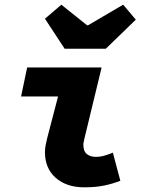

<svg xmlns="http://www.w3.org/2000/svg" viewBox="-20 -788 640 820"><path d="M340 12Q264 12 218 -28.5Q172 -69 172 -138Q172 -153 175 -168.5Q178 -184 182 -200L228 -376H70L96 -500H414L340 -194Q339 -188 337.5 -182Q336 -176 336 -170Q336 -142 351 -130Q366 -118 390 -118Q407 -118 423.5 -122.5Q440 -127 462 -136L494 -16Q461 -3 424.5 4.5Q388 12 340 12ZM256 -580 172 -708 242 -768 352 -680H356L506 -768L560 -704L432 -580Z"/></svg>

Font: Source Code Pro ExtraLight Black
Style: Italic
Weight: 900
Italic angle: -11°
Monospace: yes
Version: Version 1.016;hotconv 1.0.116;makeotfexe 2.5.65601